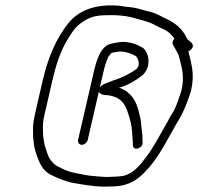

<svg xmlns="http://www.w3.org/2000/svg" viewBox="-20 -687 739 716"><path d="M630.4 -543C623.2 -535 621.4 -527.3 625.1 -520C631.3 -509.6 641.4 -492.1 646.6 -479L651.4 -461C659.7 -430.2 667.7 -397.3 656.8 -350C645.7 -316.3 635.3 -280.9 617.1 -256C613.6 -249.3 609.5 -241.7 604.8 -233C579.7 -190.8 554.7 -139.9 525.5 -102C504.1 -72.7 479 -42 443.4 -32C433 -28.8 390.8 -27 379.2 -27C372.6 -27 365.6 -27.3 358.5 -28C333.9 -30.3 306.8 -31.4 285.5 -37C261.5 -41.2 239 -45.8 220.5 -54L200.8 -64C182.9 -71.1 173.3 -82.7 164.4 -97C159.7 -103.1 147.4 -141.5 145.6 -150L142.7 -167.5C140.4 -180.9 140.5 -195.4 139.9 -212C139.9 -238.5 143.9 -250.6 153 -290L175.3 -387C188.1 -442.2 204.1 -492.5 228.9 -534.5C242.8 -557.9 258.7 -584.3 279.3 -599C305.8 -618.3 325.1 -628.1 365.4 -630C413.9 -632.1 453.6 -628.9 489.4 -617C513.2 -611.2 538.9 -604.3 557.1 -594L576.8 -584C595.7 -576.5 609 -568.6 621.1 -555ZM682.5 -496C686.8 -497.3 690.4 -499.7 693.1 -503C711.6 -523.6 683.5 -532.9 677.4 -543C662.8 -576.5 635.5 -601.1 599.4 -617L579.8 -627C565.4 -634.3 551.3 -641.2 531.9 -645C513.5 -649.1 498.2 -655.2 478.5 -658.5C462.6 -661.2 444 -661.4 430.5 -665C346.2 -673.6 279 -653.8 236 -602C190.9 -545.9 159.9 -475.9 139.3 -387L116.9 -290C111.3 -265.3 107.4 -247.3 105.5 -236C101.9 -215 103.3 -193.2 103.6 -176L105.8 -155C107.8 -134.9 111.3 -125 118.8 -103C127.5 -78.9 131.4 -73.9 141.4 -58C149.6 -47.3 163.4 -37.2 178.2 -31C199.6 -21.1 219.4 -12.6 246.4 -6C284.9 0.2 324.6 9 370.9 9C378.3 9 390 8.7 406.2 8C464 5.7 498.4 -19.9 529.9 -56C576.2 -104.9 610.6 -180.4 647.9 -242C666.2 -272.9 679.7 -308.6 692.3 -348C707.9 -415.2 691.9 -452.1 682.5 -496ZM432.3 -495C455.6 -492.6 471.1 -486.6 486.4 -478C494.6 -471.5 504.4 -446.5 490.5 -431C479.3 -421.9 464.8 -413.7 449.7 -406L425.2 -395C410.6 -390.1 395.5 -384.8 382.5 -379C371.7 -375.3 358.4 -370.2 352.3 -361L365.3 -417C371.1 -442.2 374.9 -454.3 383.4 -474C386 -479 392.8 -484.4 393.9 -489C402.3 -491.6 421.4 -495 432.3 -495ZM382.6 -332C401.5 -329.2 421.2 -322.3 431.8 -311C451.8 -292.8 459.1 -261.6 466.8 -233C472.9 -210.2 473.5 -182.3 475.2 -157L475.5 -145C476.7 -122.6 513 -133 511.8 -155L511.3 -166L510.9 -186C508.1 -200.4 507.7 -217.1 505.6 -232C504.4 -248 500.7 -252.4 498.1 -269C488.3 -310.5 468.2 -344.1 426.9 -359C426.2 -359 425.3 -359.3 424.1 -360C453.8 -367 489.8 -389 512 -407C546.9 -439.9 534.8 -495 510.7 -510C505.9 -512 501.4 -514.3 497.4 -517C481.8 -524.7 465.1 -529.1 442.6 -531C427.3 -531 402.6 -526.2 390.7 -523C354.8 -512.7 339.6 -461.5 329.3 -417L271.1 -165C269 -155.8 275.7 -147 284.9 -147C294.2 -147 305 -155.8 307.1 -165L348.6 -345C354.8 -334.2 365.7 -332 382.6 -332Z"/></svg>

Font: HoneyBee
Style: LitIt
Weight: 300
Foundry: Cannot Into Space Fonts
Version: Version 0.89